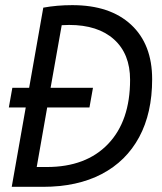

<svg xmlns="http://www.w3.org/2000/svg" viewBox="-20 -723 626 743"><path d="M14.2 -307.1 27.8 -383.3H92.8L147.5 -693.4Q200.2 -703.1 259.8 -703.1Q405.8 -703.1 487.3 -627.4Q568.8 -551.8 568.8 -416.5Q568.8 -285.6 518.6 -192.4Q468.3 -99.1 373.8 -49.6Q279.3 0 146 0H25.4L79.6 -307.1ZM122.1 -76.7H161.1Q313 -76.7 398.2 -165.8Q483.4 -254.9 483.4 -414.1Q483.4 -514.6 421.1 -570.6Q358.9 -626.5 247.6 -626.5Q232.9 -626.5 218.8 -625.5L175.8 -383.3H339.8L326.2 -307.1H162.6Z"/></svg>

Font: Cascadia Mono PL SemiLight
Style: Italic
Weight: 350
Italic angle: -10°
Monospace: yes
Designer: Aaron Bell
Foundry: Saja Typeworks
Version: Version 2404.023; ttfautohint (v1.8.4)